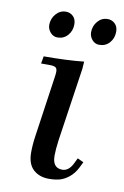

<svg xmlns="http://www.w3.org/2000/svg" viewBox="-75 -663 463 715"><g transform="rotate(10 156.5 -305.0)"><path d="M58.1 -411.1 63 -439Q151.4 -439 214.8 -445.8L212.9 -418L171.9 -141.1Q167 -104.5 167 -82Q167 -35.2 204.1 -35.2Q228 -35.2 243.2 -64.9L253.9 -86.9L276.9 -76.2L266.1 -54.2Q253.9 -30.3 235.8 -16.1Q217.8 -2 200.4 2.4Q183.1 6.8 161.1 6.8Q124.5 6.8 101.8 -14.2Q79.1 -35.2 79.1 -78.1Q79.1 -107.9 84 -141.1L116.2 -363.8Q119.1 -380.9 119.1 -391.1Q119.1 -402.8 112.8 -407Q106.4 -411.1 88.9 -411.1ZM63 -558.1Q63 -581.5 78.4 -599.4Q93.8 -617.2 116.2 -617.2Q132.3 -617.2 143.6 -606.2Q154.8 -595.2 154.8 -576.2Q154.8 -551.3 139.6 -534.2Q124.5 -517.1 101.1 -517.1Q85 -517.1 74 -529.8Q63 -542.5 63 -558.1ZM221.2 -558.1Q221.2 -582 236.3 -599.6Q251.5 -617.2 273.9 -617.2Q290 -617.2 301.5 -606.2Q313 -595.2 313 -576.2Q313 -551.3 297.9 -534.2Q282.7 -517.1 258.8 -517.1Q242.7 -517.1 231.9 -529.8Q221.2 -542.5 221.2 -558.1Z"/></g></svg>

Font: Dihjauti
Style: Bold Italic
Weight: 700
Italic angle: -9°
Designer: T. Christopher White
Version: Version 3.0.0